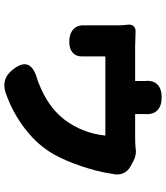

<svg xmlns="http://www.w3.org/2000/svg" viewBox="40 -722 764 883"><g transform="rotate(90 421.5 -281.0)"><path d="M306 48Q229 -41 349 -72Q351 -73 354 -74Q361 -77 364 -78Q472 -120 530 -195Q593 -278 604 -384H422H240V-282Q240 -281 240 -280Q241 -250 223 -234Q205 -218 173 -218Q137 -218 116 -236Q95 -255 97 -289Q97 -290 97 -291V-444Q97 -464 94 -488Q92 -505 101.5 -514.5Q111 -524 127 -523Q171 -521 191 -521H353V-564Q353 -565 353 -566Q349 -604 369 -623.5Q389 -643 428 -643Q467 -643 487.5 -623.5Q508 -604 505 -566Q505 -565 505 -564V-521H614Q636 -521 662 -523Q690 -529 721 -513L745 -500Q768 -488 777.5 -465.5Q787 -443 780 -416Q779 -406 777 -398Q768 -342 744 -271.5Q720 -201 692 -150Q650 -74 572 -14Q498 43 406 75Q346 94 306 48Z"/></g></svg>

Font: GenSenRounded TW H
Style: Regular
Weight: 900
Version: Version 1.501;PS 1;hotconv 16.6.51;makeotf.lib2.5.65220